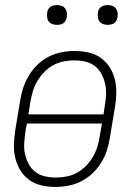

<svg xmlns="http://www.w3.org/2000/svg" viewBox="-20 -729 540 757"><path d="M199 8Q171 8 144 2Q117 -4 96 -19Q75 -34 61 -56.5Q47 -79 40.5 -105Q34 -131 35 -159Q36 -187 40 -215L60 -335Q64 -361 72.5 -385.5Q81 -410 95 -433Q109 -456 129 -475Q149 -494 173 -506Q197 -518 223 -523Q249 -528 274 -528Q302 -528 329 -522Q356 -516 377 -501Q398 -486 412.5 -463.5Q427 -441 433 -415Q439 -389 438.5 -361Q438 -333 433 -305L413 -185Q409 -159 401 -134.5Q393 -110 378.5 -87Q364 -64 344 -45Q324 -26 300 -14Q276 -2 250 3Q224 8 199 8ZM92 -278H388L393 -311Q397 -333 398 -355Q399 -377 394.5 -398Q390 -419 380 -437.5Q370 -456 354 -468.5Q338 -481 317 -486Q296 -491 273 -491Q253 -491 232 -487Q211 -483 191 -472.5Q171 -462 155 -445.5Q139 -429 127.5 -410Q116 -391 110 -370.5Q104 -350 100 -329ZM201 -29Q221 -29 242 -33Q263 -37 282.5 -47.5Q302 -58 318.5 -74.5Q335 -91 346 -110Q357 -129 363.5 -149.5Q370 -170 373 -191L382 -242H86L80 -209Q77 -187 75.5 -165Q74 -143 78.5 -122Q83 -101 93 -82.5Q103 -64 119 -51.5Q135 -39 156.5 -34Q178 -29 201 -29ZM405 -631Q395 -631 386.5 -634Q378 -637 372.5 -644Q367 -651 366 -660.5Q365 -670 366 -680Q367 -686 370 -692Q373 -698 379 -702Q385 -706 391.5 -707.5Q398 -709 404 -709Q414 -709 422.5 -706Q431 -703 436.5 -696Q442 -689 443.5 -679.5Q445 -670 443 -660Q442 -654 439 -648Q436 -642 430.5 -638Q425 -634 418 -632.5Q411 -631 405 -631ZM205 -631Q195 -631 186.5 -634Q178 -637 172.5 -644Q167 -651 166 -660.5Q165 -670 166 -680Q167 -686 170 -692Q173 -698 179 -702Q185 -706 191.5 -707.5Q198 -709 204 -709Q214 -709 222.5 -706Q231 -703 236.5 -696Q242 -689 243.5 -679.5Q245 -670 243 -660Q242 -654 239 -648Q236 -642 230.5 -638Q225 -634 218 -632.5Q211 -631 205 -631Z"/></svg>

Font: Iosevka Curly Extralight
Style: Italic
Weight: 200
Italic angle: -9°
Monospace: yes
Designer: Belleve Invis
Foundry: Belleve Invis
Version: Version 22.1.2; ttfautohint (v1.8.4)